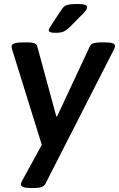

<svg xmlns="http://www.w3.org/2000/svg" viewBox="-20 -738 598 965"><path d="M135 207Q108 207 96.5 202Q85 197 85 188Q85 182 92 169L190 -10L42 -486Q38 -498 38 -505Q38 -525 96 -525H119Q139 -525 151.5 -521Q164 -517 167 -506L263 -153H267L432 -506Q437 -517 451.5 -521Q466 -525 486 -525H507Q535 -525 546.5 -520.5Q558 -516 558 -507Q558 -499 552 -488L208 186Q198 207 153 207ZM258 -573Q240 -573 232.5 -576.5Q225 -580 225 -586Q225 -592 229.5 -598.5Q234 -605 240 -615L286 -685Q294 -697 301 -704Q308 -711 323 -714.5Q338 -718 368 -718Q418 -718 418 -703Q418 -694 409 -682.5Q400 -671 385 -657L330 -601Q314 -586 300 -579.5Q286 -573 258 -573Z"/></svg>

Font: Asap Semi Expanded Semi Expanded SemiBold
Style: Italic
Weight: 600
Width: 6
Italic angle: -6°
Designer: Pablo Cosgaya
Foundry: Omnibus-Type
Version: Version 3.001; ttfautohint (v1.8.4.7-5d5b)